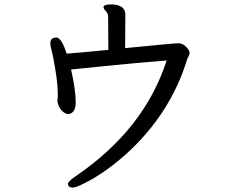

<svg xmlns="http://www.w3.org/2000/svg" viewBox="-20 -783 1040 870"><path d="M311 67Q288 67 288 50Q288 39 325 14Q635 -198 735 -509Q603 -499 454 -483.5Q305 -468 302 -468Q323 -376 323 -320Q323 -272 292 -266Q274 -266 258.5 -283.5Q243 -301 240 -326L242 -348Q242 -401 231.5 -463Q221 -525 218 -537Q208 -573 208 -586Q208 -613 235 -613Q259 -613 282 -540Q339 -544 471 -557L470 -705Q470 -722 459.5 -732.5Q449 -743 449 -753Q453 -763 482 -763Q548 -763 548 -716L547 -565Q771 -587 788 -587Q808 -587 823.5 -570.5Q839 -554 839 -545Q839 -535 834.5 -528Q830 -521 828 -514Q751 -263 546 -80Q448 6 359 49Q323 67 311 67Z"/></svg>

Font: LXGW WenKai Mono Medium
Style: Regular
Weight: 500
Monospace: yes
Designer: LXGW / Fontworks Inc.
Foundry: LXGW / Fontworks Inc.
Version: Version 1.520; June 14, 2025